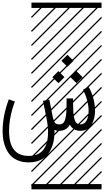

<svg xmlns="http://www.w3.org/2000/svg" viewBox="-238 -990 792 1453"><path d="M294.9 -406.2 340.8 -452.1 386.7 -406.2 340.8 -360.8ZM158.2 -406.2 204.1 -452.1 250 -406.2 204.1 -360.8ZM226.6 -529.8 272.5 -575.7 318.4 -529.8 272.5 -484.4ZM389.2 -309.6 430.2 -335.9Q452.6 -301.8 467 -251Q481.4 -200.2 481.4 -151.9Q481.4 -125 475.8 -99.9Q470.2 -74.7 458 -51.5Q445.8 -28.3 423.1 -14.2Q400.4 0 370.1 0Q315.9 0 290.5 -46.4Q264.6 0 210.9 0Q190.9 0 174.3 -6.8V9.3Q174.3 57.6 163.1 97.9Q151.9 138.2 129.2 170.4Q106.4 202.6 68.1 220.7Q29.8 238.8 -21 238.8Q-64 238.8 -98.4 225.6Q-132.8 212.4 -154.8 190.2Q-176.8 168 -191.4 137Q-206.1 106 -212.2 72.8Q-218.3 39.6 -218.3 2Q-218.3 -112.3 -171.4 -238.3L-125.5 -221.7Q-169.4 -103 -169.4 2Q-169.4 189.9 -21 189.9Q125.5 189.9 125.5 9.3Q125.5 -37.1 113.8 -96.7L87.4 -226.6L135.3 -236.3L161.1 -106.4L164.1 -94.7Q170.4 -68.4 180.2 -58.6Q189.9 -48.8 210.9 -48.8Q235.8 -48.8 247.6 -68.4Q259.3 -87.9 263.7 -137.7Q266.1 -168 266.1 -245.1H314.9Q314.9 -168 317.4 -137.7Q321.8 -87.9 333.5 -68.4Q345.2 -48.8 370.1 -48.8Q399.9 -48.8 416.3 -76.7Q432.6 -104.5 432.6 -151.9Q432.6 -191.4 419.7 -236.8Q406.7 -282.2 389.2 -309.6ZM0 402.8H530.3V442.9H0ZM0 -970.2H530.3V-930.2H0ZM526.9 410.6 533.7 417.5 525.4 425.8 518.6 418.9ZM526.9 304.7 533.7 311.5 419.4 425.8 412.6 418.9ZM526.9 198.7 533.7 205.6 313.5 425.8 306.6 418.9ZM526.9 92.3 533.7 99.1 207.5 425.8 200.7 418.9ZM526.9 -13.2 533.7 -6.3 101.6 425.8 94.7 418.9ZM526.9 -119.1 533.7 -112.3 3.4 418 -3.4 411.1ZM526.9 -225.6 533.7 -218.8 3.4 311.5 -3.4 304.7ZM526.9 -331.5 533.7 -324.7 3.4 205.6 -3.4 198.7ZM526.9 -438 533.7 -431.2 3.4 99.1 -3.4 92.3ZM526.9 -543.5 533.7 -536.6 3.4 -6.3 -3.4 -13.2ZM526.9 -649.4 533.7 -642.6 3.4 -112.3 -3.4 -119.1ZM526.9 -755.9 533.7 -749 3.4 -218.8 -3.4 -225.6ZM526.9 -861.8 533.7 -855 3.4 -324.7 -3.4 -331.5ZM516.6 -958 523.4 -951.2 3.4 -431.2 -3.4 -438ZM411.1 -958 418 -951.2 3.4 -536.6 -3.4 -543.5ZM305.2 -958 312 -951.2 3.4 -642.6 -3.4 -649.4ZM198.7 -958 205.6 -951.2 3.4 -749 -3.4 -755.9ZM92.3 -958 99.1 -951.2 3.4 -855 -3.4 -861.8Z"/></svg>

Font: AzarMehrMSRS3
Style: Regular
Weight: 1
Designer: Amin Abedi
Version: Version 1.00